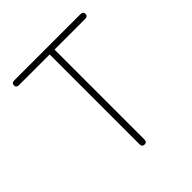

<svg xmlns="http://www.w3.org/2000/svg" viewBox="-188 -838 977 977"><g transform="rotate(-45 300.5 -350.0)"><path d="M301 0Q283 0 283 -20V-666H63Q43 -666 43 -683Q43 -700 63 -700H538Q558 -700 558 -683Q558 -666 538 -666H318V-20Q318 0 301 0Z"/></g></svg>

Font: Zen Maru Gothic Light
Style: Regular
Weight: 300
Designer: Yoshimichi Ohira
Foundry: Positype
Version: Version 1.001